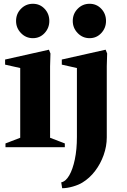

<svg xmlns="http://www.w3.org/2000/svg" viewBox="-20 -779 671 1016"><path d="M9 0V-20L87 -50V-419L7 -437V-464L239 -516L247 -496L245 -428V-50L323 -20V0ZM154 -577Q117 -577 91 -604Q65 -631 65 -668Q65 -706 91 -732.5Q117 -759 154 -759Q191 -759 216 -732.5Q241 -706 241 -668Q241 -631 216 -604Q191 -577 154 -577ZM309 217 304 186Q328 181 346.5 149Q365 117 376 64.5Q387 12 387 -54V-419L307 -437V-464L539 -516L547 -496L545 -429V-52Q545 -5 528.5 41.5Q512 88 483 126Q454 164 416 187Q397 199 366 208Q335 217 309 217ZM454 -577Q417 -577 391 -604Q365 -631 365 -668Q365 -706 391 -732.5Q417 -759 454 -759Q491 -759 516 -732.5Q541 -706 541 -668Q541 -631 516 -604Q491 -577 454 -577Z"/></svg>

Font: Wittgenstein Extrabold
Style: Regular
Weight: 800
Designer: Jörg Drees
Foundry: Jörg Drees
Version: Version 1.303; ttfautohint (v1.8.4.7-5d5b)